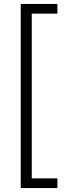

<svg xmlns="http://www.w3.org/2000/svg" viewBox="-20 -836 338 973"><path d="M85 -816H271V-767H141V68H271V117H85Z"/></svg>

Font: Chakra Petch Light
Style: Regular
Weight: 300
Designer: Katatrad Aksorn Co.,Ltd.
Foundry: Cadson Demak Co.,Ltd.
Version: Version 1.000; ttfautohint (v1.6)